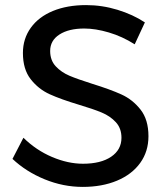

<svg xmlns="http://www.w3.org/2000/svg" viewBox="-20 -728 656 754"><path d="M311 -616Q250 -616 213.5 -592.5Q177 -569 177 -528Q177 -491 199 -467.5Q221 -444 253 -430.5Q285 -417 342 -399Q413 -377 457 -357Q501 -337 532 -297.5Q563 -258 563 -193Q563 -133 530.5 -88Q498 -43 439.5 -18.5Q381 6 305 6Q228 6 155 -24Q82 -54 29 -104L72 -187Q122 -138 184.5 -111.5Q247 -85 306 -85Q376 -85 416.5 -112.5Q457 -140 457 -187Q457 -224 435 -248Q413 -272 379.5 -286Q346 -300 289 -317Q219 -338 175 -358Q131 -378 100.5 -417Q70 -456 70 -520Q70 -576 101 -619Q132 -662 188 -685Q244 -708 318 -708Q381 -708 441.5 -689.5Q502 -671 549 -640L509 -554Q460 -585 407.5 -600.5Q355 -616 311 -616Z"/></svg>

Font: Montserrat
Style: Regular
Weight: 400
Designer: Julieta Ulanovsky
Foundry: Julieta Ulanovsky
Version: Version 6.001